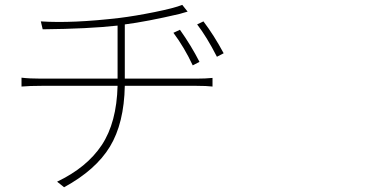

<svg xmlns="http://www.w3.org/2000/svg" viewBox="-20 -749 1540 806"><path d="M503.9 -418.9H803.7Q842.8 -418.9 872.1 -421.9V-385.7Q847.7 -388.7 804.7 -388.7H503.9Q501 -231.4 441.4 -133.3Q381.8 -35.2 249 37.1L219.7 13.7Q344.7 -45.9 407.2 -140.1Q469.7 -234.4 473.6 -388.7H155.3Q103.5 -388.7 70.3 -385.7V-422.9Q103.5 -418.9 153.3 -418.9H473.6V-641.6Q350.6 -627.9 159.2 -626L151.4 -659.2Q284.2 -650.4 482.4 -673.8Q545.9 -681.6 628.4 -698.2Q710.9 -714.8 745.1 -728.5L767.6 -700.2Q763.7 -699.2 752 -695.8Q740.2 -692.4 733.4 -690.4Q595.7 -658.2 503.9 -646.5ZM817.4 -489.3 789.1 -474.6Q753.9 -549.8 708 -611.3L735.4 -624Q783.2 -556.6 817.4 -489.3ZM807.6 -646.5 834 -659.2Q877.9 -601.6 918.9 -525.4L890.6 -510.7Q847.7 -594.7 807.6 -646.5Z"/></svg>

Font: Bpmf Zihi Sans ExtraLight
Style: ExtraLight
Weight: 250
Foundry: But Ko
Version: Version 1.320